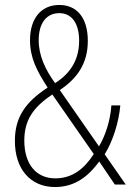

<svg xmlns="http://www.w3.org/2000/svg" viewBox="-20 -744 535 774"><path d="M219 -724C147 -724 101 -671 101 -582C101 -511 128 -459 172 -391C82 -332 40 -271 40 -176C40 -63 102 10 202 10C283 10 338 -35 380 -93L443 0H487L402 -122C435 -175 459 -251 465 -319H429C425 -258 404 -195 379 -154L221 -381C292 -428 334 -489 334 -579C334 -675 288 -724 219 -724ZM219 -691C270 -691 299 -649 299 -580C299 -509 269 -451 202 -409C163 -463 136 -519 136 -582C136 -649 166 -691 219 -691ZM191 -363 358 -123C320 -64 272 -25 203 -25C126 -25 78 -82 78 -177C78 -257 111 -310 191 -363Z"/></svg>

Font: Noto Sans Myanmar UI Condensed ExtraLight
Style: Regular
Weight: 200
Width: 3
Designer: Monotype Design Team
Foundry: Monotype Imaging Inc.
Version: Version 2.103